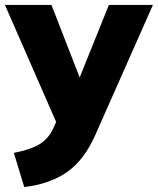

<svg xmlns="http://www.w3.org/2000/svg" viewBox="-39 -528 638 776"><path d="M579 -508 346 18Q300 121 230.5 168.5Q161 216 59 228L17 90Q87 76 122 54Q157 32 175 -7L188 -35L-19 -508H169L283 -215L401 -508Z"/></svg>

Font: Muli Black
Style: Regular
Weight: 900
Designer: Vernon Adams
Foundry: Vernon Adams
Version: Version 2.001